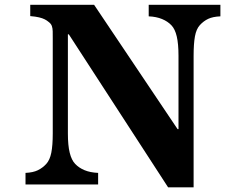

<svg xmlns="http://www.w3.org/2000/svg" viewBox="-20 -780 1040 812"><path d="M107.9 -759.8H377.9L731 -233.9H734.9V-543.9Q734.9 -594.7 727.5 -626Q720.2 -657.2 705.1 -672.9Q689.5 -689.5 665.3 -699.5Q641.1 -709.5 608.9 -710.9V-759.8H912.1V-710.9Q879.9 -709.5 860.4 -700.2Q840.8 -690.9 825.2 -673.8Q810.1 -657.2 804.4 -626Q798.8 -594.7 798.8 -543.9V12.2H690.9L271 -634.8H267.1V-215.8Q267.1 -165 274.9 -133.8Q282.7 -102.5 297.9 -86.9Q313.5 -70.3 337.4 -60.3Q361.3 -50.3 395 -48.8V0H87.9V-48.8Q120.1 -50.3 140.1 -60.1Q160.2 -69.8 175.8 -86.9Q190.9 -103.5 197 -134.3Q203.1 -165 203.1 -215.8V-616.2Q203.1 -634.8 202.9 -647.7Q202.6 -660.6 199.2 -670.2Q195.8 -679.7 186 -687Q178.7 -693.4 169.2 -698.2Q159.7 -703.1 145.3 -706.5Q130.9 -710 107.9 -711.9Z"/></svg>

Font: BIZ UDMincho
Style: Bold
Weight: 700
Monospace: yes
Designer: TypeBank Co., Ltd.
Foundry: Morisawa Inc.
Version: Version 1.06